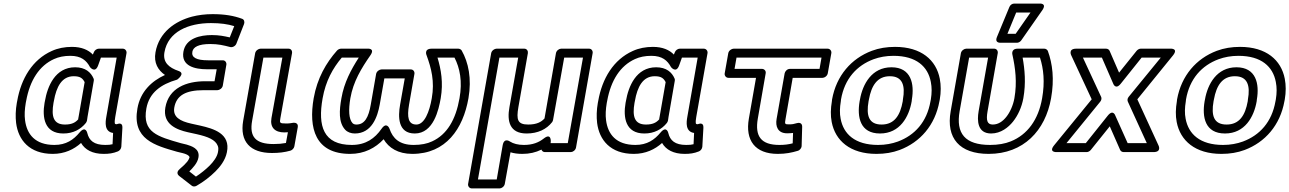

<svg xmlns="http://www.w3.org/2000/svg" viewBox="-20 -825 7205 1073"><path d="M373 -513C434 -513 463 -487 483 -450C483 -450 512 -412 529 -461L544 -503H632L574 -171C569 -143 562 -89 612 -82L609 -19C598 -16 586 -15 568 -15C505 -15 478 -40 468 -81C468 -81 459 -125 425 -85C391 -44 350 -15 284 -15C176 -15 130 -75 120 -153C116 -182 118 -214 124 -250L126 -260C147 -377 200 -458 282 -495C308 -507 339 -513 373 -513ZM382 -563C342 -563 304 -556 269 -540C162 -492 98 -387 76 -260L74 -250C67 -210 66 -172 70 -138C82 -43 144 35 275 35C341 35 393 10 433 -26C455 12 497 35 559 35C589 35 612 32 639 21C649 17 657 6 658 -5L664 -111C666 -145 637 -132 633 -131H630C621 -131 618 -134 624 -171L687 -528C689 -539 681 -553 666 -553H532C521 -553 508 -544 504 -532L499 -520C474 -546 436 -563 382 -563ZM503 -386C488 -421 457 -449 400 -449C288 -449 245 -342 231 -260L229 -250C215 -169 228 -79 334 -79C389 -79 431 -102 460 -138C463 -142 465 -147 466 -151C468 -160 468 -167 469 -171L504 -373C505 -377 505 -382 503 -386ZM453 -366 419 -171C418 -166 417 -163 417 -158C401 -140 381 -129 343 -129C278 -129 266 -175 279 -250L281 -260C295 -341 326 -399 392 -399C429 -399 442 -387 453 -366Z M1159 -696C1212 -696 1254 -690 1289 -679L1264 -616C1233 -623 1205 -629 1164 -629C1100 -629 1018 -612 1005 -536C991 -455 1071 -438 1135 -438H1191L1179 -371H1127C1021 -371 923 -333 904 -224C888 -131 967 -100 1030 -86L1080 -75C1142 -61 1184 -44 1197 -10C1201 -1 1201 10 1198 26C1193 52 1173 79 1151 101C1130 122 1101 145 1075 162L1038 133C1058 113 1084 86 1089 55C1098 5 1049 -9 1023 -17L990 -25C861 -62 774 -85 798 -219C814 -307 879 -354 970 -380C970 -380 1018 -414 979 -428C923 -447 889 -477 899 -533C919 -648 1033 -696 1159 -696ZM902 -406C827 -372 764 -312 748 -219C717 -46 847 -12 969 23L1002 31C1033 39 1040 50 1039 55C1038 59 1035 67 1026 79C1017 90 1003 104 985 119C961 139 976 154 981 158L1052 213C1058 218 1069 219 1079 213C1116 192 1154 163 1184 133C1208 109 1239 72 1248 26C1270 -79 1173 -106 1099 -123L1049 -134C986 -148 945 -171 954 -224C966 -292 1018 -321 1118 -321H1195C1206 -321 1222 -331 1225 -346L1245 -463C1247 -474 1240 -488 1225 -488H1143C1077 -488 1049 -504 1055 -536C1060 -562 1089 -579 1155 -579C1200 -579 1228 -572 1267 -562C1280 -559 1296 -568 1301 -581L1344 -691C1348 -702 1345 -716 1333 -720C1287 -737 1236 -746 1168 -746C1127 -746 1088 -741 1053 -732C959 -707 869 -645 849 -533C838 -473 864 -432 902 -406Z M1509 -20C1408 -20 1373 -61 1389 -150L1452 -503H1558L1497 -165C1488 -112 1517 -85 1569 -85C1576 -85 1583 -86 1589 -86L1578 -26C1556 -22 1536 -20 1509 -20ZM1500 30C1539 30 1571 26 1603 17C1613 14 1623 4 1625 -7L1644 -114C1648 -136 1630 -140 1620 -139L1600 -136C1593 -135 1586 -135 1577 -135C1543 -135 1542 -138 1547 -165L1612 -528C1614 -542 1606 -553 1592 -553H1436C1425 -553 1409 -543 1406 -528L1339 -150C1319 -34 1378 30 1500 30Z M1783 -276C1800 -372 1840 -444 1890 -503H1985C1942 -436 1903 -364 1888 -276C1876 -209 1871 -141 1909 -100C1922 -86 1942 -79 1963 -79C2058 -79 2090 -173 2102 -240L2128 -387H2242L2216 -240C2204 -173 2203 -79 2298 -79C2403 -79 2432 -213 2443 -276C2458 -363 2445 -437 2425 -503H2520C2550 -445 2565 -370 2548 -276C2527 -156 2478 -73 2395 -35C2368 -22 2333 -15 2292 -15C2212 -15 2175 -52 2157 -105C2157 -105 2142 -148 2112 -105C2075 -52 2025 -15 1946 -15C1787 -15 1755 -120 1783 -276ZM2598 -276C2617 -386 2598 -476 2560 -543C2557 -548 2549 -553 2541 -553H2393C2347 -553 2364 -516 2364 -516C2390 -445 2410 -370 2393 -276C2380 -200 2352 -129 2307 -129C2261 -129 2254 -170 2266 -240L2296 -412C2298 -423 2291 -437 2276 -437H2112C2101 -437 2085 -427 2082 -412L2052 -240C2040 -170 2018 -129 1972 -129C1961 -129 1955 -132 1950 -137C1929 -160 1927 -211 1938 -276C1954 -369 2000 -444 2050 -516C2078 -557 2034 -553 2034 -553H1886C1879 -553 1869 -549 1863 -542C1803 -474 1753 -389 1733 -276C1704 -109 1741 35 1937 35C2016 35 2078 2 2124 -47C2152 1 2204 35 2284 35C2472 35 2568 -105 2598 -276Z M3019 -51C2991 -29 2957 -15 2908 -15C2875 -15 2849 -22 2830 -34C2830 -34 2797 -59 2789 -12L2756 178H2651L2771 -503H2876L2827 -226C2813 -149 2827 -79 2923 -79C2985 -79 3034 -102 3066 -143C3069 -147 3070 -152 3071 -156L3133 -503H3238L3153 -25H3057L3058 -35C3058 -35 3061 -84 3019 -51ZM3006 11C3008 18 3015 25 3025 25H3170C3181 25 3196 15 3199 0L3292 -528C3294 -539 3287 -553 3272 -553H3116C3105 -553 3090 -543 3087 -528L3023 -163C3005 -143 2979 -129 2932 -129C2872 -129 2865 -156 2877 -226L2930 -528C2932 -539 2925 -553 2910 -553H2755C2744 -553 2728 -543 2725 -528L2596 203C2594 214 2602 228 2617 228H2772C2783 228 2798 218 2801 203L2833 26C2851 32 2875 35 2899 35C2939 35 2974 27 3006 11Z M3620 -513C3681 -513 3710 -487 3730 -450C3730 -450 3759 -412 3776 -461L3791 -503H3879L3821 -171C3816 -143 3809 -89 3859 -82L3856 -19C3845 -16 3833 -15 3815 -15C3752 -15 3725 -40 3715 -81C3715 -81 3706 -125 3672 -85C3638 -44 3597 -15 3531 -15C3423 -15 3377 -75 3367 -153C3363 -182 3365 -214 3371 -250L3373 -260C3394 -377 3447 -458 3529 -495C3555 -507 3586 -513 3620 -513ZM3629 -563C3589 -563 3551 -556 3516 -540C3409 -492 3345 -387 3323 -260L3321 -250C3314 -210 3313 -172 3317 -138C3329 -43 3391 35 3522 35C3588 35 3640 10 3680 -26C3702 12 3744 35 3806 35C3836 35 3859 32 3886 21C3896 17 3904 6 3905 -5L3911 -111C3913 -145 3884 -132 3880 -131H3877C3868 -131 3865 -134 3871 -171L3934 -528C3936 -539 3928 -553 3913 -553H3779C3768 -553 3755 -544 3751 -532L3746 -520C3721 -546 3683 -563 3629 -563ZM3750 -386C3735 -421 3704 -449 3647 -449C3535 -449 3492 -342 3478 -260L3476 -250C3462 -169 3475 -79 3581 -79C3636 -79 3678 -102 3707 -138C3710 -142 3712 -147 3713 -151C3715 -160 3715 -167 3716 -171L3751 -373C3752 -377 3752 -382 3750 -386ZM3700 -366 3666 -171C3665 -166 3664 -163 3664 -158C3648 -140 3628 -129 3590 -129C3525 -129 3513 -175 3526 -250L3528 -260C3542 -341 3573 -399 3639 -399C3676 -399 3689 -387 3700 -366Z M4336 -15C4233 -15 4198 -63 4215 -162L4259 -415C4262 -430 4250 -440 4239 -440H4085L4096 -503H4571L4560 -440H4394C4379 -440 4367 -426 4365 -415L4320 -160C4313 -119 4326 -80 4379 -80C4392 -80 4403 -81 4412 -82L4410 -24C4387 -18 4365 -15 4336 -15ZM4327 35C4371 35 4405 28 4438 18C4450 15 4460 2 4460 -10L4463 -117C4463 -140 4444 -140 4434 -137C4415 -132 4411 -130 4388 -130C4366 -130 4365 -132 4370 -160L4410 -390H4577C4588 -390 4603 -400 4606 -415L4626 -528C4628 -539 4620 -553 4605 -553H4080C4069 -553 4053 -543 4050 -528L4030 -415C4028 -404 4036 -390 4051 -390H4205L4165 -162C4144 -41 4199 35 4327 35Z M4680 -269C4700 -385 4768 -459 4862 -494C4895 -506 4932 -513 4973 -513C5102 -513 5166 -452 5182 -367C5188 -337 5188 -305 5182 -269L5180 -259C5160 -143 5092 -69 4998 -34C4965 -22 4928 -15 4887 -15C4758 -15 4694 -76 4678 -161C4672 -191 4673 -223 4679 -259ZM4630 -269 4629 -259C4622 -218 4621 -179 4628 -143C4648 -39 4731 35 4878 35C4925 35 4968 28 5008 13C5122 -30 5206 -125 5230 -259L5232 -269C5239 -310 5239 -349 5232 -385C5212 -489 5129 -563 4982 -563C4935 -563 4892 -556 4852 -541C4738 -498 4654 -403 4630 -269ZM5076 -269C5091 -356 5072 -449 4962 -449C4852 -449 4801 -355 4786 -269L4784 -259C4769 -171 4786 -79 4898 -79C5009 -79 5060 -172 5075 -259ZM5026 -269 5025 -259C5011 -180 4978 -129 4907 -129C4835 -129 4820 -179 4834 -259L4836 -269C4850 -347 4883 -399 4953 -399C5024 -399 5040 -347 5026 -269Z M5513 -15C5373 -15 5321 -79 5343 -204L5396 -503H5502L5449 -203C5440 -151 5442 -79 5519 -79C5574 -79 5616 -114 5641 -145C5669 -180 5690 -226 5699 -276C5714 -361 5707 -436 5695 -503H5792C5812 -441 5820 -367 5804 -276C5783 -155 5721 -72 5629 -35C5597 -22 5558 -15 5513 -15ZM5854 -276C5873 -382 5862 -469 5836 -540C5833 -547 5825 -553 5816 -553H5668C5628 -553 5638 -519 5638 -519C5654 -446 5665 -366 5649 -276C5642 -236 5624 -197 5604 -172C5585 -148 5560 -129 5528 -129C5497 -129 5490 -152 5499 -203L5556 -528C5558 -539 5551 -553 5536 -553H5380C5369 -553 5353 -543 5350 -528L5293 -204C5266 -52 5343 35 5505 35C5700 35 5822 -95 5854 -276ZM5659 -755H5739L5656 -636H5610ZM5648 -805C5637 -805 5626 -798 5621 -786L5551 -617C5539 -588 5564 -586 5570 -586H5663C5672 -586 5681 -591 5687 -599L5805 -768C5833 -809 5789 -805 5789 -805Z M6244 -358 6360 -503H6467L6287 -283C6280 -274 6280 -264 6283 -257L6389 -25H6282L6213 -179C6213 -179 6201 -216 6171 -179L6048 -25H5940L6129 -257C6136 -266 6137 -276 6134 -283L6032 -503H6138L6201 -358C6201 -358 6214 -320 6244 -358ZM6234 -419 6181 -541C6178 -548 6170 -553 6161 -553H5995C5947 -553 5967 -515 5967 -515L6081 -270L5871 -13C5838 28 5886 25 5886 25H6053C6061 25 6070 20 6076 13L6182 -119L6240 13C6243 20 6251 25 6260 25H6426C6474 25 6454 -13 6454 -13L6336 -270L6535 -515C6568 -556 6521 -553 6521 -553H6355C6347 -553 6338 -548 6332 -541Z M6608 -269C6628 -385 6696 -459 6790 -494C6823 -506 6860 -513 6901 -513C7030 -513 7094 -452 7110 -367C7116 -337 7116 -305 7110 -269L7108 -259C7088 -143 7020 -69 6926 -34C6893 -22 6856 -15 6815 -15C6686 -15 6622 -76 6606 -161C6600 -191 6601 -223 6607 -259ZM6558 -269 6557 -259C6550 -218 6549 -179 6556 -143C6576 -39 6659 35 6806 35C6853 35 6896 28 6936 13C7050 -30 7134 -125 7158 -259L7160 -269C7167 -310 7167 -349 7160 -385C7140 -489 7057 -563 6910 -563C6863 -563 6820 -556 6780 -541C6666 -498 6582 -403 6558 -269ZM7004 -269C7019 -356 7000 -449 6890 -449C6780 -449 6729 -355 6714 -269L6712 -259C6697 -171 6714 -79 6826 -79C6937 -79 6988 -172 7003 -259ZM6954 -269 6953 -259C6939 -180 6906 -129 6835 -129C6763 -129 6748 -179 6762 -259L6764 -269C6778 -347 6811 -399 6881 -399C6952 -399 6968 -347 6954 -269Z"/></svg>

Font: Asimov
Style: WidOuIt
Weight: 500
Designer: Google
Version: Version 2.000980; 2014